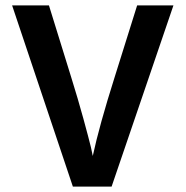

<svg xmlns="http://www.w3.org/2000/svg" viewBox="-20 -694 691 714"><path d="M395 0H251L25 -674H162L245 -406Q270 -326 290 -253Q310 -180 318 -147L325 -114Q349 -226 406 -406L490 -674H625Z"/></svg>

Font: Hind Siliguri SemiBold
Style: Regular
Weight: 600
Designer: Jyotish Sonowal
Foundry: Indian Type Foundry
Version: Version 1.001;PS 1.0;hotconv 1.0.86;makeotf.lib2.5.63406; tt